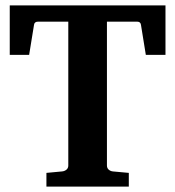

<svg xmlns="http://www.w3.org/2000/svg" viewBox="-20 -691 649 711"><path d="M520 -487.8 502 -599.1Q500.5 -610.8 487.8 -610.8H376V-78.1Q376 -68.4 382.6 -62.7Q389.2 -57.1 397.9 -56.2L457 -50.8V0H151.9V-50.8L210 -56.2Q219.2 -57.1 226.1 -62.7Q232.9 -68.4 232.9 -78.1V-610.8H121.1Q107.4 -610.8 106 -599.1L87.9 -487.8H16.1V-670.9H592.8V-487.8Z"/></svg>

Font: Charis SIL Phon
Style: Bold
Weight: 700
Foundry: SIL International
Version: Version 5.000